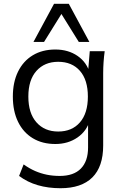

<svg xmlns="http://www.w3.org/2000/svg" viewBox="-20 -773 643 1016"><path d="M300 223Q235 223 180 207Q125 191 81 158L105 97Q136 119 166 132Q196 145 228 151.5Q260 158 296 158Q370 158 408 119Q446 80 446 8V-139H456Q440 -80 390 -45.5Q340 -11 273 -11Q204 -11 153.5 -41.5Q103 -72 75.5 -128.5Q48 -185 48 -262Q48 -338 75.5 -394Q103 -450 153.5 -480.5Q204 -511 273 -511Q341 -511 390.5 -477Q440 -443 456 -383L446 -393L455 -502H534Q530 -473 528 -443.5Q526 -414 526 -386V-3Q526 109 468.5 166Q411 223 300 223ZM288 -77Q361 -77 403 -125.5Q445 -174 445 -262Q445 -350 403 -398Q361 -446 288 -446Q216 -446 173 -398Q130 -350 130 -262Q130 -174 173 -125.5Q216 -77 288 -77ZM157 -551 266 -753H344L453 -551H397L305 -699L213 -551Z"/></svg>

Font: Mulish ExtraLight
Style: Regular
Weight: 400
Version: Version 3.603